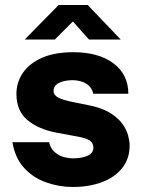

<svg xmlns="http://www.w3.org/2000/svg" viewBox="-20 -735 570 765"><path d="M270 10Q216 10 164.5 -8Q113 -26 76.5 -65.5Q40 -105 29.5 -168.5H175.5Q182 -142 199 -128Q216 -114 235.5 -109Q255 -104 269 -104Q306 -104 329 -114.5Q352 -125 352 -146.5Q352 -164.5 337.8 -174.8Q323.5 -185 288.5 -191L204.5 -206.5Q133.5 -220 89.8 -256.2Q46 -292.5 45.5 -359Q45 -406.5 71 -444.5Q97 -482.5 147.5 -504.8Q198 -527 271.5 -527Q372 -527 431.5 -483Q491 -439 491.5 -361.5H351.5Q346 -388 323.2 -401.8Q300.5 -415.5 269 -415.5Q237 -415.5 215.2 -404.8Q193.5 -394 193.5 -372.5Q193.5 -356 212.5 -346Q231.5 -336 273 -328L348.5 -312.5Q395 -301 424 -281.8Q453 -262.5 468.8 -240Q484.5 -217.5 490.5 -195.2Q496.5 -173 496.5 -156Q496.5 -102.5 467 -65.5Q437.5 -28.5 386.2 -9.2Q335 10 270 10ZM334.5 -577.5 270.5 -649.5 198.5 -577.5H78.5L213.5 -715H329.5L461 -577.5Z"/></svg>

Font: Public Sans Thin ExtraBold
Style: Regular
Weight: 800
Version: Version 1.007